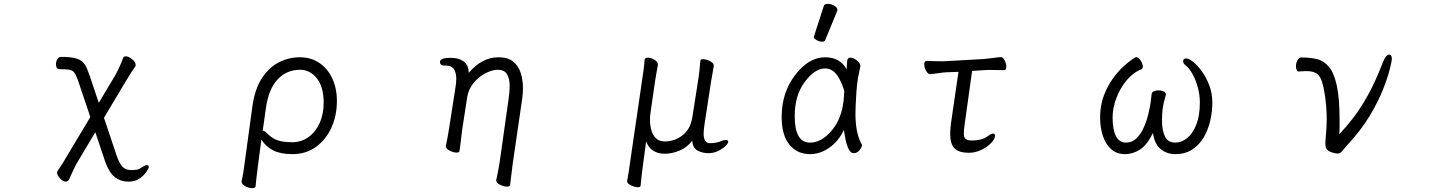

<svg xmlns="http://www.w3.org/2000/svg" viewBox="-20 -784 7540 999"><path d="M646 161Q608 161 578 138Q548 115 528 59L476 -96L384 58Q374 74 362 100Q350 126 340 148Q334 161 322 161Q308 161 292.5 144Q277 127 277 114Q277 108 280 105Q294 85 307 64Q320 43 332 22L450 -175L385 -368Q375 -396 365.5 -407.5Q356 -419 339.5 -421.5Q323 -424 290 -424Q280 -424 275.5 -431.5Q271 -439 271 -449Q271 -463 278 -475.5Q285 -488 298 -488Q342 -488 368 -482Q394 -476 408 -463.5Q422 -451 430.5 -431.5Q439 -412 448 -386L494 -249L580 -393Q590 -411 601.5 -436Q613 -461 621 -483Q624 -491 634 -491Q649 -491 667.5 -476Q686 -461 686 -446Q686 -442 683 -437Q674 -424 661 -404Q648 -384 638 -367L521 -171L588 29Q602 68 617.5 84Q633 100 661 101Q676 101 690 99Q704 97 714 89Q717 87 719.5 85.5Q722 84 724 83Q736 75 744 75Q754 75 754 85Q754 92 741.5 110.5Q729 129 706 145Q683 161 649 161Z M1237 158Q1242 138 1246 112.5Q1250 87 1252 71L1293 -229Q1306 -322 1343.5 -378.5Q1381 -435 1432.5 -460.5Q1484 -486 1539 -486Q1599 -486 1642.5 -456Q1686 -426 1709.5 -374.5Q1733 -323 1733 -260Q1733 -182 1704 -119Q1675 -56 1623 -19Q1571 18 1502 18Q1440 18 1401.5 -1.5Q1363 -21 1340 -58L1322 79Q1321 88 1318.5 108Q1316 128 1313.5 149Q1311 170 1310 184Q1309 195 1292 195Q1276 195 1256.5 185Q1237 175 1237 161ZM1347 -104Q1357 -104 1369 -91Q1396 -63 1426 -53.5Q1456 -44 1501 -44Q1547 -44 1584 -70Q1621 -96 1642.5 -142.5Q1664 -189 1664 -250Q1664 -332 1628.5 -376.5Q1593 -421 1541 -421Q1472 -421 1424.5 -371Q1377 -321 1363 -218Z M2634 179Q2633 187 2618 187Q2602 187 2582 177.5Q2562 168 2562 155V152Q2566 135 2570.5 112.5Q2575 90 2579 65L2627 -274Q2629 -291 2630.5 -306Q2632 -321 2632 -334Q2632 -375 2618 -398Q2604 -421 2569 -421Q2551 -421 2526.5 -412Q2502 -403 2478 -385Q2454 -367 2435.5 -340.5Q2417 -314 2411 -279L2384 -104Q2383 -95 2380.5 -74Q2378 -53 2375.5 -31.5Q2373 -10 2371 1Q2370 10 2356 10Q2340 10 2320 0Q2300 -10 2300 -23V-26Q2304 -44 2309 -71Q2314 -98 2316 -112L2350 -330Q2352 -342 2353 -353Q2354 -364 2354 -374Q2354 -405 2342 -424Q2330 -443 2299 -443H2289Q2279 -443 2274 -448.5Q2269 -454 2269 -461Q2269 -471 2281 -477Q2293 -483 2327 -483Q2368 -483 2393 -464Q2418 -445 2419 -405Q2488 -486 2573 -486Q2622 -486 2649.5 -464Q2677 -442 2689 -405.5Q2701 -369 2701 -327Q2701 -313 2700 -298.5Q2699 -284 2697 -270L2647 73Z M3612 -363Q3616 -386 3619.5 -419Q3623 -452 3624 -468Q3625 -476 3638 -476Q3654 -476 3674 -466Q3694 -456 3694 -443V-441Q3692 -427 3687.5 -403.5Q3683 -380 3679 -355L3646 -139Q3644 -125 3642.5 -113Q3641 -101 3641 -90Q3641 -39 3674 -39Q3708 -39 3735 -51Q3748 -56 3756 -56Q3769 -56 3769 -47Q3769 -38 3754 -23.5Q3739 -9 3715.5 2Q3692 13 3666 13Q3634 13 3609 -1Q3584 -15 3582 -52Q3555 -17 3516 -0.5Q3477 16 3438 16Q3403 16 3378 -0.5Q3353 -17 3342 -48L3325 78Q3322 99 3318.5 129.5Q3315 160 3313 183Q3312 190 3299 190Q3283 190 3263 180.5Q3243 171 3243 159V157Q3247 137 3251 112.5Q3255 88 3257 70L3321 -367Q3325 -392 3329 -423Q3333 -454 3334 -473Q3336 -484 3351 -484Q3366 -484 3384.5 -473.5Q3403 -463 3403 -449V-446Q3401 -433 3396 -407Q3391 -381 3388 -359L3364 -193Q3363 -186 3362.5 -177Q3362 -168 3362 -159Q3362 -134 3368.5 -108.5Q3375 -83 3392 -65.5Q3409 -48 3440 -48Q3489 -48 3530.5 -79.5Q3572 -111 3582 -172Z M4266 -752Q4269 -764 4286.5 -764Q4304 -764 4320.5 -754.5Q4337 -745 4337 -732Q4337 -729 4336 -727L4274 -576Q4271 -567 4257.5 -567Q4244 -567 4229.5 -575Q4215 -583 4215 -589.5Q4215 -596 4216 -597ZM4385 -423Q4387 -445 4388 -466Q4389 -484 4404.5 -484Q4420 -484 4437.5 -470.5Q4455 -457 4457 -442Q4452 -420 4444 -377Q4439 -347 4436 -306Q4431 -225 4431 -193Q4431 -91 4463 -34L4465 -29Q4465 -19 4452.5 -3Q4440 13 4422 13Q4406 13 4395.5 -8.5Q4385 -30 4379 -60.5Q4373 -91 4371 -108Q4343 -49 4295 -15.5Q4247 18 4195 18Q4127 18 4087 -32Q4047 -82 4047 -175Q4047 -302 4117.5 -394Q4188 -486 4273 -486Q4351 -486 4385 -423ZM4373 -311Q4362 -347 4346 -376Q4318 -428 4273 -428Q4220 -428 4167.5 -358Q4115 -288 4115 -180Q4115 -42 4194 -42Q4236 -42 4274 -72Q4367 -147 4372 -296Q4372 -304 4373 -311Z M5040 -53Q5059 -53 5081.5 -58Q5104 -63 5120 -76Q5137 -89 5147 -89Q5157 -89 5157 -77Q5157 -61 5137 -40Q5117 -19 5085.5 -4Q5054 11 5021 11Q4970 11 4947 -11.5Q4924 -34 4924 -87Q4924 -99 4925 -112.5Q4926 -126 4928 -142L4967 -410L4905 -408Q4887 -407 4860 -403Q4833 -399 4822 -398H4821Q4808 -398 4798.5 -415.5Q4789 -433 4789 -449Q4789 -467 4802 -467Q4811 -467 4834 -466Q4857 -465 4879 -465Q4887 -465 4893.5 -465.5Q4900 -466 4905 -466L5101 -477Q5123 -479 5147.5 -482.5Q5172 -486 5184 -487H5186Q5199 -487 5207.5 -469.5Q5216 -452 5216 -437Q5216 -419 5204 -419Q5196 -419 5177.5 -419.5Q5159 -420 5139 -420Q5129 -420 5119 -420Q5109 -420 5101 -419L5038 -415L4999 -136Q4997 -122 4996 -110.5Q4995 -99 4995 -91Q4995 -69 5003 -62Q5011 -55 5029 -53Z M6046 -291Q6032 -242 6029 -214Q6026 -186 6026 -157Q6026 -107 6041 -74.5Q6056 -42 6096 -42Q6128 -42 6157 -65.5Q6186 -89 6204.5 -135.5Q6223 -182 6223 -251Q6223 -289 6213 -327Q6203 -365 6186 -396.5Q6169 -428 6148 -445Q6136 -454 6136 -465Q6136 -480 6152 -480Q6165 -480 6187.5 -462.5Q6210 -445 6233 -413.5Q6256 -382 6272 -340Q6288 -298 6288 -250Q6288 -203 6277 -155.5Q6266 -108 6242.5 -68.5Q6219 -29 6182.5 -5.5Q6146 18 6095 18Q6052 18 6019.5 -8Q5987 -34 5979 -92Q5948 -29 5911 -5.5Q5874 18 5833 18Q5791 18 5762 -7.5Q5733 -33 5718.5 -76.5Q5704 -120 5704 -173Q5704 -234 5722.5 -284Q5741 -334 5768 -372Q5795 -410 5822.5 -435.5Q5850 -461 5869.5 -474Q5889 -487 5890 -487Q5903 -487 5914.5 -469.5Q5926 -452 5926 -438Q5926 -426 5918 -423Q5875 -406 5841.5 -365.5Q5808 -325 5788.5 -273.5Q5769 -222 5769 -173Q5769 -109 5786.5 -75.5Q5804 -42 5838 -42Q5870 -42 5892.5 -63.5Q5915 -85 5930 -118Q5945 -151 5954 -187Q5963 -223 5967 -252Q5971 -281 5972 -294Q5972 -304 5983.5 -309Q5995 -314 6008 -314Q6022 -314 6034 -308.5Q6046 -303 6046 -294Z M6737 -412Q6730 -412 6726.5 -420.5Q6723 -429 6723 -439Q6723 -455 6730.5 -470Q6738 -485 6753 -485Q6796 -485 6832 -476.5Q6868 -468 6894.5 -436.5Q6921 -405 6935.5 -339Q6950 -273 6950 -159Q6950 -140 6950 -121.5Q6950 -103 6948 -85Q6985 -124 7022 -172Q7059 -220 7097.5 -289Q7136 -358 7175 -459Q7191 -500 7209 -500Q7222 -500 7222 -476Q7222 -469 7212 -427Q7202 -385 7177 -321Q7152 -257 7106.5 -181Q7061 -105 6990 -29Q6970 -7 6961.5 4Q6953 15 6939 15Q6930 15 6910 9Q6889 2 6882.5 -9.5Q6876 -21 6876 -37Q6876 -44 6876.5 -52Q6877 -60 6878 -69Q6880 -92 6881.5 -114.5Q6883 -137 6883 -160Q6883 -221 6875.5 -275.5Q6868 -330 6857 -363Q6846 -394 6826.5 -404Q6807 -414 6778 -414Q6769 -414 6759 -413.5Q6749 -413 6738 -412Z"/></svg>

Font: Moon Stars Kai T HW
Style: Regular
Weight: 400
Designer: GuiWonder
Version: Version 1.101